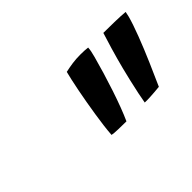

<svg xmlns="http://www.w3.org/2000/svg" viewBox="-40 -877 505 505"><g transform="rotate(-45 212.0 -625.0)"><path d="M221.5 -520.5Q209.5 -520.5 191.8 -521Q174 -521.5 168.5 -523Q170.5 -551.5 176.8 -591.2Q183 -631 190.2 -667.8Q197.5 -704.5 202.5 -723.5Q216 -726.5 229.8 -728.5Q243.5 -730.5 259.5 -730.5Q276.5 -730.5 287.5 -729Q287 -718 282 -700Q269.5 -653.5 252.8 -603Q236 -552.5 221.5 -520.5ZM290.5 -521.5Q292 -531.5 296 -550.5Q300 -569.5 304.8 -590.2Q309.5 -611 313.5 -626Q320.5 -653.5 329.5 -684Q338.5 -714.5 343 -728Q360 -728 384 -727.5Q408 -727 423.5 -725.5Q422.5 -720.5 420.5 -711.5Q415 -690.5 402 -656.5Q389 -622.5 373.5 -586.8Q358 -551 346 -524.5Q326 -522.5 311.8 -521.8Q297.5 -521 290.5 -521.5Z"/></g></svg>

Font: Grandstander
Style: Italic
Weight: 400
Italic angle: -15°
Designer: Tyler Finck
Foundry: Etcetera Type Co
Version: Version 1.200; ttfautohint (v1.8.3)